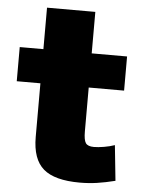

<svg xmlns="http://www.w3.org/2000/svg" viewBox="-51 -732 598 784"><g transform="rotate(5 248.0 -340.0)"><path d="M305 10Q202 10 156 -29.5Q110 -69 110 -160V-380H13V-520H110V-690H308V-520H453V-380H308V-200Q308 -165 316.5 -152.5Q325 -140 350 -140Q367 -140 391 -144Q415 -148 435 -155L450 -10Q410 0 376 5Q342 10 305 10Z"/></g></svg>

Font: M PLUS 1 Thin Black
Style: Regular
Weight: 900
Version: Version 1.001